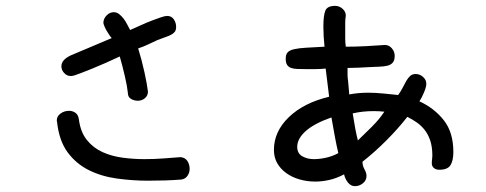

<svg xmlns="http://www.w3.org/2000/svg" viewBox="-20 -640 1649 652"><path d="M173.8 -225.6Q172.9 -227.5 172.9 -231.4Q172.9 -245.1 185.5 -254.4Q198.2 -263.7 214.8 -263.7Q226.6 -263.7 236.3 -256.8Q246.1 -250 248 -233.4Q253.9 -190.4 275.4 -164.1Q296.9 -137.7 328.1 -123.5Q359.4 -109.4 396.5 -104.5Q433.6 -99.6 470.7 -99.6Q504.9 -99.6 536.6 -102.1Q568.4 -104.5 593.8 -106.4Q609.4 -104.5 616.7 -92.8Q624 -81.1 624 -66.4Q624 -53.7 616.7 -43Q609.4 -32.2 595.7 -30.3Q570.3 -28.3 541.5 -27.3Q512.7 -26.4 482.4 -26.4Q429.7 -26.4 377 -33.7Q324.2 -41 281.2 -62.5Q238.3 -84 209.5 -123Q180.7 -162.1 173.8 -225.6ZM232.4 -383.8Q224.6 -381.8 220.7 -381.8Q207 -381.8 197.8 -392.1Q188.5 -402.3 188.5 -415Q188.5 -425.8 196.3 -435.1Q204.1 -444.3 220.7 -452.1L276.4 -475.6Q295.9 -483.4 316.9 -492.7Q337.9 -502 359.4 -510.7Q355.5 -514.6 350.6 -522Q345.7 -529.3 341.3 -537.1Q336.9 -544.9 334 -552.2Q331.1 -559.6 331.1 -562.5Q331.1 -576.2 341.8 -587.4Q352.5 -598.6 366.2 -598.6Q376 -598.6 384.3 -592.3Q392.6 -585.9 399.4 -577.1Q406.2 -568.4 411.6 -557.6Q417 -546.9 421.9 -538.1Q442.4 -546.9 461.4 -555.7Q480.5 -564.5 497.6 -570.8Q514.6 -577.1 527.3 -581.5Q540 -585.9 547.9 -585.9Q562.5 -585.9 570.3 -574.2Q578.1 -562.5 578.1 -548.8Q578.1 -538.1 573.7 -532.2Q569.3 -526.4 561 -522Q552.7 -517.6 541 -513.7Q529.3 -509.8 514.6 -503.9Q500 -497.1 483.4 -489.3Q466.8 -481.4 449.2 -475.6Q461.9 -434.6 470.7 -394Q479.5 -353.5 482.4 -329.1Q482.4 -315.4 472.2 -306.6Q461.9 -297.9 448.2 -297.9Q435.5 -297.9 424.8 -304.2Q414.1 -310.5 414.1 -325.2Q412.1 -345.7 404.3 -379.9Q396.5 -414.1 386.7 -448.2Q336.9 -424.8 294.9 -407.7Q252.9 -390.6 232.4 -383.8Z M1154.3 -586.9Q1152.3 -575.2 1152.3 -562.5Q1152.3 -549.8 1152.3 -536.1Q1152.3 -522.5 1152.3 -508.8Q1152.3 -495.1 1154.3 -481.4Q1188.5 -481.4 1225.1 -483.4Q1261.7 -485.4 1287.1 -487.3Q1300.8 -487.3 1310.5 -476.1Q1320.3 -464.8 1320.3 -450.2Q1320.3 -435.5 1314 -427.7Q1307.6 -419.9 1295.9 -417Q1284.2 -414.1 1268.6 -413.6Q1252.9 -413.1 1234.4 -412.1Q1216.8 -411.1 1197.8 -410.2Q1178.7 -409.2 1160.2 -409.2Q1160.2 -397.5 1160.2 -386.7Q1160.2 -376 1162.1 -364.3L1166 -319.3Q1196.3 -325.2 1230.5 -325.2Q1254.9 -325.2 1283.7 -322.3Q1312.5 -319.3 1332 -317.4Q1340.8 -329.1 1347.2 -341.8Q1353.5 -354.5 1359.4 -364.7Q1365.2 -375 1372.6 -381.8Q1379.9 -388.7 1391.6 -388.7Q1405.3 -388.7 1416.5 -378.9Q1427.7 -369.1 1427.7 -355.5Q1427.7 -344.7 1419.9 -326.2Q1412.1 -307.6 1404.3 -295.9Q1455.1 -272.5 1487.3 -231.4Q1519.5 -190.4 1519.5 -124Q1519.5 -94.7 1509.8 -79.1Q1500 -63.5 1471.7 -63.5Q1460.9 -63.5 1453.6 -69.3Q1446.3 -75.2 1446.3 -85.9Q1446.3 -92.8 1447.3 -99.1Q1448.2 -105.5 1448.2 -111.3Q1448.2 -141.6 1440.9 -163.1Q1433.6 -184.6 1421.4 -199.7Q1409.2 -214.8 1394 -225.1Q1378.9 -235.4 1363.3 -243.2Q1331.1 -202.1 1291.5 -162.6Q1252 -123 1210.9 -90.8Q1210.9 -77.1 1217.8 -64.9Q1224.6 -52.7 1224.6 -43Q1224.6 -27.3 1212.4 -17.6Q1200.2 -7.8 1185.5 -7.8Q1171.9 -7.8 1162.1 -19.5Q1152.3 -31.2 1148.4 -47.9Q1122.1 -34.2 1097.7 -28.8Q1073.2 -23.4 1050.8 -23.4Q1022.5 -23.4 997.1 -30.8Q971.7 -38.1 952.1 -52.2Q932.6 -66.4 921.4 -85.9Q910.2 -105.5 910.2 -130.9Q910.2 -193.4 960.9 -242.2Q1011.7 -291 1097.7 -311.5L1085.9 -407.2Q1068.4 -405.3 1050.8 -405.3Q1033.2 -405.3 1017.6 -405.3Q1002.9 -405.3 990.2 -405.8Q977.5 -406.2 968.8 -409.2Q960 -412.1 955.1 -419.4Q950.2 -426.8 950.2 -440.4Q950.2 -455.1 957 -462.4Q963.9 -469.7 979.5 -473.1Q995.1 -476.6 1020 -478Q1044.9 -479.5 1082 -481.4Q1080.1 -500 1079.1 -516.6Q1078.1 -533.2 1078.1 -549.8Q1078.1 -585.9 1084.5 -603Q1090.8 -620.1 1118.2 -620.1Q1131.8 -620.1 1143.1 -610.4Q1154.3 -600.6 1154.3 -586.9ZM1177.7 -254.9Q1181.6 -229.5 1186 -205.6Q1190.4 -181.6 1195.3 -163.1Q1216.8 -183.6 1242.7 -209.5Q1268.6 -235.4 1285.2 -260.7Q1276.4 -261.7 1267.6 -262.2Q1258.8 -262.7 1249 -262.7Q1210.9 -262.7 1177.7 -254.9ZM1128.9 -120.1Q1123 -144.5 1117.2 -175.8Q1111.3 -207 1105.5 -241.2Q1046.9 -220.7 1018.1 -194.8Q989.3 -168.9 989.3 -141.6Q989.3 -119.1 1006.3 -109.4Q1023.4 -99.6 1045.9 -99.6Q1065.4 -99.6 1087.4 -104.5Q1109.4 -109.4 1128.9 -120.1Z"/></svg>

Font: Gamja Flower
Style: Regular
Weight: 400
Designer: YoonDesign Inc.
Foundry: YoonDesign Inc.
Version: Version 3.00;build 20171102